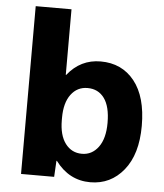

<svg xmlns="http://www.w3.org/2000/svg" viewBox="-54 -797 731 855"><g transform="rotate(5 312.0 -370.0)"><path d="M71 -750H231V-457H233Q291 -530 381 -530Q476 -530 532 -460Q588 -390 588 -260Q588 -133 530 -61.5Q472 10 381 10Q286 10 225 -72H223L219 0H71ZM435 -260Q435 -333 408 -370Q381 -407 333 -407Q287 -407 259 -369.5Q231 -332 231 -265V-255Q231 -187 259 -150Q287 -113 333 -113Q378 -113 406.5 -151.5Q435 -190 435 -260Z"/></g></svg>

Font: Mplus 1p ExtraBold
Style: Regular
Weight: 800
Version: Version 1.061